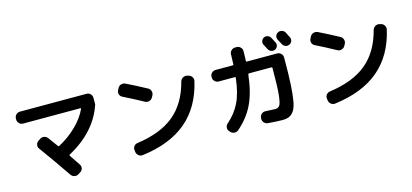

<svg xmlns="http://www.w3.org/2000/svg" viewBox="-69 -1359 4139 1928"><g transform="rotate(-15 2000.0 -395.5)"><path d="M153 -603Q130 -603 113.5 -620Q97 -637 97 -660V-670Q97 -693 113.5 -710Q130 -727 153 -727H847Q870 -727 886.5 -710Q903 -693 903 -670V-603Q818 -341 525 -180Q518 -176 523 -169Q537 -149 562 -111.5Q587 -74 598 -58Q611 -38 606 -16Q601 6 581 18L559 32Q539 45 516 40Q493 35 479 15Q366 -152 244 -319Q230 -338 234.5 -360.5Q239 -383 258 -396L279 -410Q299 -424 322.5 -419.5Q346 -415 360 -396Q371 -381 434 -295Q439 -288 446 -292Q553 -349 634.5 -429.5Q716 -510 754 -595Q758 -603 749 -603Z M1186 -606Q1165 -616 1158 -638Q1151 -660 1162 -680L1172 -700Q1183 -721 1205.5 -728Q1228 -735 1250 -725Q1349 -677 1459 -617Q1479 -606 1485.5 -583Q1492 -560 1481 -540L1470 -520Q1459 -500 1436 -493.5Q1413 -487 1393 -498Q1276 -562 1186 -606ZM1882 -638Q1905 -633 1918 -613Q1931 -593 1926 -570Q1867 -313 1695.5 -168Q1524 -23 1233 14Q1209 17 1190.5 2.5Q1172 -12 1168 -36L1166 -54Q1162 -77 1176 -95.5Q1190 -114 1213 -117Q1459 -151 1600 -267Q1741 -383 1797 -598Q1803 -621 1823 -634Q1843 -647 1866 -642Z M2713 -812Q2733 -822 2753.5 -815Q2774 -808 2785 -788Q2790 -779 2799 -761.5Q2808 -744 2813 -735Q2823 -715 2816 -694.5Q2809 -674 2789 -665Q2770 -656 2749.5 -663Q2729 -670 2719 -689Q2714 -698 2705 -715.5Q2696 -733 2691 -742Q2681 -761 2687.5 -781.5Q2694 -802 2713 -812ZM2938 -803Q2943 -793 2952.5 -774Q2962 -755 2966 -747Q2976 -727 2969 -707Q2962 -687 2942 -677Q2922 -667 2901.5 -674Q2881 -681 2870 -701Q2861 -719 2841 -755Q2831 -775 2837.5 -795.5Q2844 -816 2864 -826Q2884 -836 2906 -829Q2928 -822 2938 -803ZM2160 -503Q2137 -503 2120 -520Q2103 -537 2103 -560V-567Q2103 -590 2120 -606.5Q2137 -623 2160 -623H2338Q2347 -623 2347 -631Q2350 -727 2350 -733Q2350 -756 2367 -773Q2384 -790 2407 -790H2423Q2446 -790 2463 -773.5Q2480 -757 2480 -734Q2480 -680 2477 -632Q2477 -623 2485 -623H2800Q2823 -623 2840 -606.5Q2857 -590 2857 -567V-537Q2857 -383 2851 -282Q2845 -181 2833.5 -116Q2822 -51 2799 -18.5Q2776 14 2748.5 25.5Q2721 37 2677 37Q2621 37 2528 29Q2505 27 2489.5 8.5Q2474 -10 2476 -33L2477 -42Q2479 -65 2497 -80Q2515 -95 2538 -93Q2611 -88 2637 -88Q2669 -88 2684.5 -111.5Q2700 -135 2708.5 -217.5Q2717 -300 2717 -472V-495Q2717 -503 2708 -503H2476Q2468 -503 2466 -494Q2445 -310 2388 -191.5Q2331 -73 2222 21Q2204 36 2180 34Q2156 32 2140 14L2133 6Q2117 -11 2119 -34Q2121 -57 2138 -72Q2225 -148 2271.5 -243.5Q2318 -339 2336 -496Q2337 -499 2334 -501Q2331 -503 2328 -503Z M3186 -606Q3165 -616 3158 -638Q3151 -660 3162 -680L3172 -700Q3183 -721 3205.5 -728Q3228 -735 3250 -725Q3349 -677 3459 -617Q3479 -606 3485.5 -583Q3492 -560 3481 -540L3470 -520Q3459 -500 3436 -493.5Q3413 -487 3393 -498Q3276 -562 3186 -606ZM3882 -638Q3905 -633 3918 -613Q3931 -593 3926 -570Q3867 -313 3695.5 -168Q3524 -23 3233 14Q3209 17 3190.5 2.5Q3172 -12 3168 -36L3166 -54Q3162 -77 3176 -95.5Q3190 -114 3213 -117Q3459 -151 3600 -267Q3741 -383 3797 -598Q3803 -621 3823 -634Q3843 -647 3866 -642Z"/></g></svg>

Font: Rounded Mplus 1c Bold
Style: Bold
Weight: 700
Version: Version 1.059.20150529